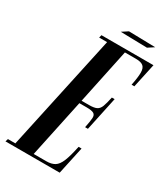

<svg xmlns="http://www.w3.org/2000/svg" viewBox="-256 -871 836 959"><g transform="rotate(30 162.0 -392.0)"><path d="M315.2 -758.5 162.2 -762 196.8 -784.5 349.8 -781ZM-62.8 0 -57.8 -16H-15L129 -683H83.2L87.2 -699H387.2L357.2 -560H341.2Q351 -608 351 -634.5Q351 -661 337.9 -672Q324.8 -683 295.5 -683H231.8L165 -365.8H207.8Q237 -365.8 251.2 -372.8Q265.5 -379.8 272.9 -399Q280.2 -418.2 288 -455.2H304L262.5 -260.2H246.2Q254 -298 255.2 -316.9Q256.5 -335.8 245 -342.8Q233.5 -349.8 204.2 -349.8H161.5L90.8 -16H163.5Q192.8 -16 211.2 -27.2Q229.8 -38.5 242.5 -69.8Q255.2 -101 267.2 -159H284.2L250 0Z"/></g></svg>

Font: Emberly Black
Style: Italic
Weight: 900
Italic angle: -12°
Designer: Rajesh Rajput
Foundry: Rajesh Rajput
Version: Version 1.000